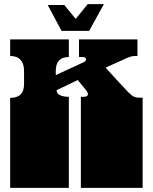

<svg xmlns="http://www.w3.org/2000/svg" viewBox="-20 -906 737 926"><path d="M29 -171V-172Q29 -185 29 -191Q29 -197 29 -209V-260Q29 -269 29 -273.5Q29 -278 29 -282.5Q29 -287 29 -296V-297Q29 -310 29 -316Q29 -322 29 -334V-434Q96 -434 96 -500V-564Q96 -599 79 -617.5Q62 -636 29 -636V-716H312V-631Q249 -631 249 -564V-544L386 -607Q395 -612 395 -620Q395 -625 390.5 -628Q386 -631 380 -631H361V-716H643V-636H633Q620 -636 608.5 -632.5Q597 -629 563 -613L489 -580L551 -512Q584 -476 599.5 -460.5Q615 -445 625.5 -440Q636 -435 649 -435H668V0H370V-135Q370 -144 370 -148.5Q370 -153 370 -157.5Q370 -162 370 -171V-172Q370 -185 370 -191Q370 -197 370 -209V-260Q370 -269 370 -273.5Q370 -278 370 -282.5Q370 -287 370 -296V-297Q370 -310 370 -316Q370 -322 370 -334V-439H382Q404 -439 404 -452Q404 -458 399.5 -465Q395 -472 384 -485L355 -520L253 -471Q253 -455 269.5 -447Q286 -439 312 -439V0H29V-135Q29 -144 29 -148.5Q29 -153 29 -157.5Q29 -162 29 -171ZM210 -882H290L345 -815L403 -886H481L410 -757H277Z"/></svg>

Font: Danfo
Style: Regular
Weight: 400
Version: Version 1.000;Glyphs 3.2 (3236)